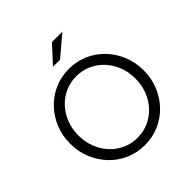

<svg xmlns="http://www.w3.org/2000/svg" viewBox="-238 -1097 1286 1286"><g transform="rotate(-45 405.0 -453.5)"><path d="M405.2 11Q332.4 11 269.2 -16.5Q206 -44 158.5 -93.5Q111 -143 84 -208.5Q57 -274 57 -350Q57 -426 83.8 -491.5Q110.6 -557 158.1 -606.5Q205.6 -656 268.8 -683.5Q332 -711 404.8 -711Q477.6 -711 540.8 -683.5Q604 -656 651.5 -606.5Q699 -557 726 -491.5Q753 -426 753 -350Q753 -274 726.2 -208.5Q699.4 -143 651.9 -93.5Q604.4 -44 541.2 -16.5Q478 11 405.2 11ZM404.9 -59Q462 -59 511 -81Q560 -103 597 -143Q634 -183 654.5 -235.9Q675 -288.8 675 -350Q675 -412 654.5 -464.5Q634 -517 597 -557Q560 -597 511.1 -619Q462.3 -641 405.1 -641Q348 -641 299 -619Q250 -597 213 -557Q176 -517 155.5 -464.5Q135 -412 135 -350.5Q135 -289 155.5 -236Q176 -183 213 -143Q250 -103 298.9 -81Q347.7 -59 404.9 -59ZM340 -796 452 -918H551L407 -796Z"/></g></svg>

Font: Red Hat Text VF
Style: Regular
Weight: 300
Designer: Pentagram, MCKL
Foundry: Pentagram, MCKL
Version: Version 1.023